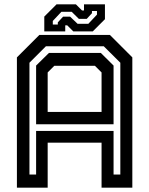

<svg xmlns="http://www.w3.org/2000/svg" viewBox="-20 -860 684 880"><path d="M57.5 0V-597L160.5 -700H483.5L586.5 -597V0H445.5V-206H198.5V0ZM115 -60H145.5V-260H500.5V-60H531.5V-572.5L455.5 -648H190.5L115 -572.5ZM198.5 -347H445.5V-528L415 -558.5H229L198.5 -528ZM145.5 -290.5V-559.5L204.5 -617.5H442L500.5 -559.5V-290.5ZM183 -716V-784L239 -840H328L356 -812H365V-840H461V-772L405 -716H316L288 -744H279V-716ZM222 -747.5H245V-757.5L269 -783.5H301.5L335.5 -751H385L424.5 -793V-809.5H401.5V-799.5L377.5 -773.5H341.5L308.5 -806H261.5L222 -764Z"/></svg>

Font: Tourney SemiBold
Style: Regular
Weight: 600
Version: Version 1.015